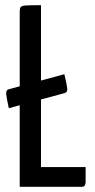

<svg xmlns="http://www.w3.org/2000/svg" viewBox="-20 -720 367 740"><path d="M56 0V-677Q56 -688 60 -693Q64 -698 81 -699Q98 -700 138 -700V-76H310V-16Q310 -16 308 -8Q306 0 294 0ZM14 -303Q6 -339 4 -356Q2 -373 14 -376L228 -434Q237 -397 239 -380.5Q241 -364 228 -361Z"/></svg>

Font: Yanone Kaffeesatz ExtraLight
Style: Regular
Weight: 400
Version: Version 2.003